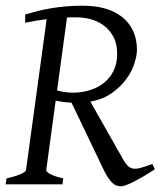

<svg xmlns="http://www.w3.org/2000/svg" viewBox="-20 -650 566 677"><path d="M525.9 -53.2Q506.8 -40.5 488.3 -29.5Q469.7 -18.6 454.1 -10.5Q438.5 -2.4 426 2.2Q413.6 6.8 407.2 6.8Q398.9 6.8 391.4 4.4Q383.8 2 376.2 -5.1Q368.7 -12.2 360.4 -24.7Q352.1 -37.1 342.8 -57.1L232.4 -287.6Q218.3 -288.6 203.4 -290.5Q188.5 -292.5 176.3 -295.4L143.1 -50.8Q141.6 -44.9 157 -36.4Q172.4 -27.8 203.1 -21L200.2 0H0L2.9 -21Q33.7 -27.8 52.2 -35.9Q70.8 -43.9 71.8 -50.8L144.5 -582.5Q125.5 -580.1 106.7 -576.9Q87.9 -573.7 68.8 -569.8V-599.1Q90.8 -605.5 113 -611.1Q135.3 -616.7 159.7 -620.8Q184.1 -625 211.9 -627.4Q239.7 -629.9 272.9 -629.9Q315.9 -629.9 350.8 -619.9Q385.7 -609.9 410.6 -590.1Q435.5 -570.3 449.2 -541.3Q462.9 -512.2 462.9 -474.1Q462.9 -455.1 454.3 -427.5Q445.8 -399.9 426.5 -372.8Q407.2 -345.7 376 -323Q344.7 -300.3 298.8 -291.5L413.1 -89.8Q421.9 -74.2 429.9 -65.9Q438 -57.6 449 -55.7Q460 -53.7 476.1 -58.1Q492.2 -62.5 517.1 -71.8ZM251 -588.9H233.4Q224.6 -588.9 216.3 -588.4L181.2 -331.1Q195.3 -327.1 209.2 -325.2Q223.1 -323.2 236.8 -323.2Q267.6 -323.2 295.9 -331.8Q324.2 -340.3 345.7 -357.2Q367.2 -374 380.1 -399.7Q393.1 -425.3 393.1 -460Q393.1 -496.1 379.6 -520.8Q366.2 -545.4 345.5 -560.5Q324.7 -575.7 299.6 -582.3Q274.4 -588.9 251 -588.9Z"/></svg>

Font: Gentium Basic
Style: Italic
Weight: 400
Italic angle: -8°
Designer: J. Victor Gaultney and Annie Olsen
Foundry: SIL International
Version: Version 1.102; 2013; Maintenance release